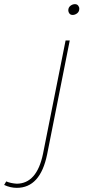

<svg xmlns="http://www.w3.org/2000/svg" viewBox="-162 -712 436 925"><path d="M188 -640Q178 -640 172.5 -646.8Q167 -653.5 167 -662Q167 -676 177.2 -684Q187.5 -692 199 -692Q209 -692 214.5 -685.2Q220 -678.5 220 -670Q220 -656 209.8 -648Q199.5 -640 188 -640ZM-81 193Q-112 193 -142 179L-132 162Q-111 171 -82 173Q15 173 45 30L154 -517H174L65 32Q32 193 -81 193Z"/></svg>

Font: Argentum Sans Thin
Style: Italic
Weight: 100
Italic angle: -11°
Designer: Julieta Ulanovsky (font), Cristiano Sobral (main changes and remaster)
Foundry: Julieta Ulanovsky (font), Cristiano Sobral (main changes and remaster)
Version: Version 2.007;June 15, 2022;FontCreator 14.0.0.2814 64-bit; 